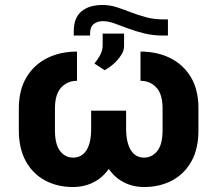

<svg xmlns="http://www.w3.org/2000/svg" viewBox="-20 -746 877 776"><path d="M547.9 -419.4V-537.6Q614.7 -537.6 667.8 -511.4Q720.9 -485.1 751.6 -433.9Q782.3 -382.8 782 -307.5V-220.2Q782.3 -144.9 753.6 -93.8Q724.8 -42.6 675.1 -16.3Q625.4 9.9 562.5 9.9Q509.2 9.9 467.3 -16.7Q425.4 -43.3 401.1 -95.7Q376.8 -148.1 376.8 -225.1V-298.7H489.7V-225.1Q490.1 -169 508.9 -139Q527.7 -109 562.5 -109Q594.1 -109 615.6 -135.5Q637.1 -161.9 637.1 -220.2V-307.5Q637.1 -365.4 611.9 -392.4Q586.6 -419.4 547.9 -419.4ZM291.2 -537.6V-419.4Q252.8 -419.4 227.5 -392.4Q202.1 -365.4 202.1 -307.5V-220.2Q202.1 -162.3 222.8 -135.7Q243.6 -109 274.9 -109Q310.4 -109 329.4 -138.7Q348.4 -168.3 348.4 -225.1V-298.7H462.4V-225.1Q462.4 -148.1 438 -95.7Q413.7 -43.3 371.3 -16.7Q328.8 9.9 274.9 9.9Q212.4 9.9 162.8 -16.3Q113.3 -42.6 84.7 -93.8Q56.1 -144.9 56.1 -220.2V-307.5Q56.1 -382.1 86.8 -433.4Q117.5 -484.7 170.8 -511.2Q224.1 -537.6 291.2 -537.6ZM402.7 -462.4 361.5 -489.3Q378.2 -509.6 386.7 -527.5Q395.2 -545.5 394.9 -563.2V-610.1H481.5V-560.4Q481.9 -541.9 469.1 -522.4Q456.3 -502.8 438 -486.9Q419.7 -470.9 402.7 -462.4ZM641.7 -667.6H658.7V-602.3H640.3Q597.7 -602.3 562.1 -611.2Q526.6 -620 496.6 -631.4Q466.6 -642.8 441.9 -651.6Q417.3 -660.5 396 -660.5Q373.9 -660.5 359 -649Q344.1 -637.4 344.1 -610.8V-602.3H278.1V-620Q278.4 -674.7 309.5 -700.3Q340.6 -725.9 394.5 -725.9Q423.7 -725.9 451.3 -717Q479 -708.1 508 -696.7Q536.9 -685.4 569.6 -676.5Q602.3 -667.6 641.7 -667.6Z"/></svg>

Font: InterMG
Style: Bold
Weight: 700
Designer: Rasmus Andersson
Foundry: rsms
Version: Version 3.019;December 26, 2023;FontCreator 15.0.0.2955 64-b